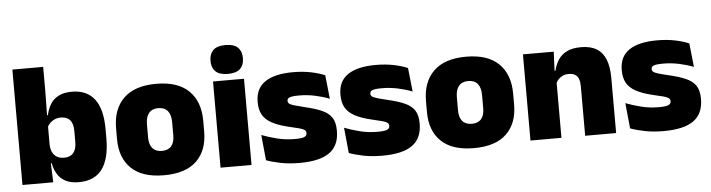

<svg xmlns="http://www.w3.org/2000/svg" viewBox="-45 -886 4046 1093"><g transform="rotate(-5 1978.0 -339.0)"><path d="M367 12Q322.5 12 293 -3Q263.5 -18 246.5 -45.2Q229.5 -72.5 222.5 -109H180L220 -216.5Q220.5 -191 229.2 -172.5Q238 -154 254.8 -144Q271.5 -134 295.5 -134Q331 -134 349 -155.2Q367 -176.5 367 -219V-279Q367 -322 349.5 -342.8Q332 -363.5 296.5 -363.5Q277.5 -363.5 261.5 -356.5Q245.5 -349.5 234 -337.8Q222.5 -326 217 -311.5L176.5 -383.5H225Q232 -417.5 248.5 -445Q265 -472.5 295.2 -488.5Q325.5 -504.5 372.5 -504.5Q457.5 -504.5 501.2 -447.5Q545 -390.5 545 -275.5V-223Q545 -106.5 501.2 -47.2Q457.5 12 367 12ZM46 0V-659.5H222V-517L219.5 -352L220 -340V-158L217 -128.5L222 0Z M854 15Q730.5 15 667.8 -45.2Q605 -105.5 605 -212.5V-275Q605 -384.5 668 -446Q731 -507.5 854 -507.5Q977.5 -507.5 1040.2 -446Q1103 -384.5 1103 -275V-212.5Q1103 -105.5 1040.5 -45.2Q978 15 854 15ZM854 -124Q889.5 -124 907.8 -145.2Q926 -166.5 926 -206V-282Q926 -324.5 907.8 -346.5Q889.5 -368.5 854 -368.5Q819 -368.5 800.5 -346.5Q782 -324.5 782 -282V-206Q782 -166.5 800.5 -145.2Q819 -124 854 -124Z M1178 0V-492.5H1355V0ZM1266.5 -528Q1218 -528 1196 -549.8Q1174 -571.5 1174 -608.5V-612.5Q1174 -649.5 1196 -671.2Q1218 -693 1266.5 -693Q1314.5 -693 1336.8 -671.2Q1359 -649.5 1359 -612.5V-608.5Q1359 -571 1336.8 -549.5Q1314.5 -528 1266.5 -528Z M1629 12.5Q1570.5 12.5 1522.5 3Q1474.5 -6.5 1439.5 -19.5L1425 -165Q1464 -150 1511.8 -137.8Q1559.5 -125.5 1613.5 -125.5Q1653 -125.5 1667.8 -132Q1682.5 -138.5 1682.5 -153V-154Q1682.5 -165 1674 -171.5Q1665.5 -178 1644.2 -183.8Q1623 -189.5 1585.5 -198Q1524 -212.5 1488 -232.8Q1452 -253 1436.5 -282Q1421 -311 1421 -351V-355Q1421 -431 1475.8 -468.2Q1530.5 -505.5 1635.5 -505.5Q1692 -505.5 1738.8 -495.8Q1785.5 -486 1817.5 -472L1832 -336.5Q1795.5 -351 1750.5 -360.8Q1705.5 -370.5 1658.5 -370.5Q1631.5 -370.5 1616.8 -367.8Q1602 -365 1596.5 -359.5Q1591 -354 1591 -346V-345Q1591 -336 1598 -329.8Q1605 -323.5 1624.5 -317.5Q1644 -311.5 1681.5 -302.5Q1743 -288.5 1781.5 -271.5Q1820 -254.5 1838 -227.2Q1856 -200 1856 -153.5V-150.5Q1856 -67.5 1800.5 -27.5Q1745 12.5 1629 12.5Z M2102 12.5Q2043.5 12.5 1995.5 3Q1947.5 -6.5 1912.5 -19.5L1898 -165Q1937 -150 1984.8 -137.8Q2032.5 -125.5 2086.5 -125.5Q2126 -125.5 2140.8 -132Q2155.5 -138.5 2155.5 -153V-154Q2155.5 -165 2147 -171.5Q2138.5 -178 2117.2 -183.8Q2096 -189.5 2058.5 -198Q1997 -212.5 1961 -232.8Q1925 -253 1909.5 -282Q1894 -311 1894 -351V-355Q1894 -431 1948.8 -468.2Q2003.5 -505.5 2108.5 -505.5Q2165 -505.5 2211.8 -495.8Q2258.5 -486 2290.5 -472L2305 -336.5Q2268.5 -351 2223.5 -360.8Q2178.5 -370.5 2131.5 -370.5Q2104.5 -370.5 2089.8 -367.8Q2075 -365 2069.5 -359.5Q2064 -354 2064 -346V-345Q2064 -336 2071 -329.8Q2078 -323.5 2097.5 -317.5Q2117 -311.5 2154.5 -302.5Q2216 -288.5 2254.5 -271.5Q2293 -254.5 2311 -227.2Q2329 -200 2329 -153.5V-150.5Q2329 -67.5 2273.5 -27.5Q2218 12.5 2102 12.5Z M2625 15Q2501.5 15 2438.8 -45.2Q2376 -105.5 2376 -212.5V-275Q2376 -384.5 2439 -446Q2502 -507.5 2625 -507.5Q2748.5 -507.5 2811.2 -446Q2874 -384.5 2874 -275V-212.5Q2874 -105.5 2811.5 -45.2Q2749 15 2625 15ZM2625 -124Q2660.5 -124 2678.8 -145.2Q2697 -166.5 2697 -206V-282Q2697 -324.5 2678.8 -346.5Q2660.5 -368.5 2625 -368.5Q2590 -368.5 2571.5 -346.5Q2553 -324.5 2553 -282V-206Q2553 -166.5 2571.5 -145.2Q2590 -124 2625 -124Z M3261.5 0V-283Q3261.5 -306.5 3255.8 -323.5Q3250 -340.5 3236 -349.5Q3222 -358.5 3198 -358.5Q3179.5 -358.5 3165 -352Q3150.5 -345.5 3140.2 -334.8Q3130 -324 3124 -310.5L3097 -383.5H3125.5Q3133 -418 3150.8 -445.2Q3168.5 -472.5 3200.2 -488.5Q3232 -504.5 3281.5 -504.5Q3335.5 -504.5 3370.2 -483.5Q3405 -462.5 3421.8 -420.2Q3438.5 -378 3438.5 -313.5V0ZM2949 0V-492.5H3125L3119.5 -366L3126 -348V0Z M3709.5 12.5Q3651 12.5 3603 3Q3555 -6.5 3520 -19.5L3505.5 -165Q3544.5 -150 3592.2 -137.8Q3640 -125.5 3694 -125.5Q3733.5 -125.5 3748.2 -132Q3763 -138.5 3763 -153V-154Q3763 -165 3754.5 -171.5Q3746 -178 3724.8 -183.8Q3703.5 -189.5 3666 -198Q3604.5 -212.5 3568.5 -232.8Q3532.5 -253 3517 -282Q3501.5 -311 3501.5 -351V-355Q3501.5 -431 3556.2 -468.2Q3611 -505.5 3716 -505.5Q3772.5 -505.5 3819.2 -495.8Q3866 -486 3898 -472L3912.5 -336.5Q3876 -351 3831 -360.8Q3786 -370.5 3739 -370.5Q3712 -370.5 3697.2 -367.8Q3682.5 -365 3677 -359.5Q3671.5 -354 3671.5 -346V-345Q3671.5 -336 3678.5 -329.8Q3685.5 -323.5 3705 -317.5Q3724.5 -311.5 3762 -302.5Q3823.5 -288.5 3862 -271.5Q3900.5 -254.5 3918.5 -227.2Q3936.5 -200 3936.5 -153.5V-150.5Q3936.5 -67.5 3881 -27.5Q3825.5 12.5 3709.5 12.5Z"/></g></svg>

Font: Anek Tamil Medium ExtraBold
Style: Regular
Weight: 800
Version: Version 1.003